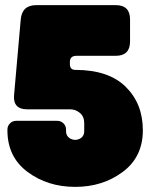

<svg xmlns="http://www.w3.org/2000/svg" viewBox="-20 -720 592 750"><path d="M274 -447Q404 -447 471 -381Q538 -315 538 -211Q538 -107 459.5 -48.5Q381 10 274 10Q166 10 87.5 -48.5Q9 -107 9 -211V-214Q9 -228 19 -238Q29 -248 43 -248H204Q218 -248 228 -238Q238 -228 238 -214V-208Q238 -187 256 -178Q274 -169 291.5 -178Q309 -187 309 -208V-239Q309 -265 292 -279Q275 -293 254 -293H86Q30 -293 35 -349L61 -644Q66 -700 122 -700H432Q488 -700 488 -644V-558Q488 -502 432 -502H279Q253 -502 253 -478V-470Q253 -447 274 -447Z"/></svg>

Font: LT Crewmate
Style: Regular
Weight: 400
Designer: Daniel Lyons
Foundry: LyonsType
Version: Version 1.001;FEAKit 1.0